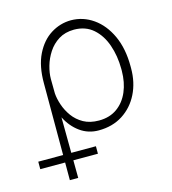

<svg xmlns="http://www.w3.org/2000/svg" viewBox="-152 -621 819 914"><g transform="rotate(-15 257.5 -164.0)"><path d="M79.5 203.1V-274.1Q79.2 -358.7 107.2 -415.7Q135.3 -472.7 181.3 -501.6Q227.3 -530.5 280.9 -530.9Q340.9 -530.5 390.4 -495.7Q440 -460.9 469.5 -397Q498.9 -333.1 498.9 -245.7V-235.8Q498.9 -166.2 471.2 -110.6Q443.5 -55 392.9 -22.5Q342.3 9.9 273.8 9.9Q223 9.9 182.9 -18.8Q142.8 -47.6 118.3 -96.2L120.7 203.1ZM117.5 -214.5Q119.3 -187.9 129.8 -156.8Q140.3 -125.7 160.3 -98Q180.4 -70.3 211.8 -52.7Q243.3 -35.2 287.3 -35.2Q340.6 -35.2 377.5 -61.8Q414.4 -88.4 433.6 -133.7Q452.8 -179 453.1 -235.8V-245.7Q452.8 -310 433.9 -364Q415.1 -418 377.7 -450.8Q340.2 -483.7 283.7 -484Q239.3 -483.7 207.7 -464Q176.1 -444.2 156.1 -413.4Q136 -382.5 126.4 -348.5Q116.8 -314.6 116.8 -285.9ZM-43 116.1V79.2H241.1V116.1Z"/></g></svg>

Font: Inter UI Extra Light
Style: Regular
Weight: 200
Designer: Rasmus Andersson
Foundry: rsms
Version: 3.2;8d6f07862